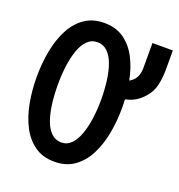

<svg xmlns="http://www.w3.org/2000/svg" viewBox="-131 -821 878 942"><g transform="rotate(20 308.0 -350.0)"><path d="M255.5 12Q195 12 152.5 -17.8Q110 -47.5 83.5 -98.5Q57 -149.5 44.8 -214.5Q32.5 -279.5 32.5 -350Q32.5 -420.5 44.8 -485.5Q57 -550.5 83.5 -601.5Q110 -652.5 152.5 -682.2Q195 -712 255.5 -712Q315.5 -712 358 -682.2Q400.5 -652.5 427 -601.5Q453.5 -550.5 466 -485.5Q478.5 -420.5 478.5 -350Q478.5 -279.5 466 -214.5Q453.5 -149.5 427 -98.5Q400.5 -47.5 358 -17.8Q315.5 12 255.5 12ZM255.5 -88.5Q285.5 -88.5 307 -110.5Q328.5 -132.5 341.8 -169.8Q355 -207 361.5 -253.8Q368 -300.5 368 -350Q368 -402.5 362 -449.8Q356 -497 342.8 -533.5Q329.5 -570 307.8 -590.8Q286 -611.5 255.5 -611.5Q224.5 -611.5 202.8 -589.8Q181 -568 168 -530.5Q155 -493 149 -446.5Q143 -400 143 -350Q143 -298 149 -250.8Q155 -203.5 168 -167Q181 -130.5 202.8 -109.5Q224.5 -88.5 255.5 -88.5ZM399.5 -384.5V-468Q459.5 -477.5 484.5 -501.5Q509.5 -525.5 509.5 -569V-700H616V-600Q616 -557.5 607.5 -519.2Q599 -481 573 -451.5Q541.5 -414 499.2 -400Q457 -386 399.5 -384.5Z"/></g></svg>

Font: Overpass Mono SemiBold
Style: Regular
Weight: 600
Monospace: yes
Designer: Delve Withrington, Dave Bailey
Foundry: Delve Fonts LLC
Version: Version 4.000